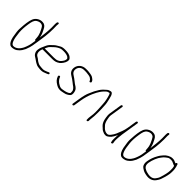

<svg xmlns="http://www.w3.org/2000/svg" viewBox="161 -1646 2666 2666"><g transform="rotate(45 1494.5 -313.0)"><path d="M406.2 -664C398.2 -664 390 -656.9 388.8 -649L387.4 -640C385.7 -629.3 385.3 -612.3 386.3 -589C389.5 -537.9 384.6 -461.6 371.5 -360C370.1 -348.7 369.2 -340 368.9 -334C367.6 -338.7 365.4 -348.2 362.1 -362.8C354.5 -396.7 338.9 -425.8 324.1 -455C305.8 -495 279.3 -515 244.6 -515C215.1 -517.5 186.4 -508.8 158.5 -489C118.5 -458.9 106.2 -417.7 95.1 -347.6C90.8 -320.6 87.1 -277.2 83.9 -217.1C82.4 -188.5 88 -140.5 100.6 -73C112.4 -19.3 131.6 15.4 158.1 31C176.5 41 204.6 39.7 242.3 27.1C256 22.5 272.6 10.9 292.1 -7.6C311.6 -26.1 329 -51.9 344.5 -85C361.3 -128.3 371.8 -163 375.9 -189L392.4 -293C406.2 -380.3 413.6 -441.7 414.5 -477C415.5 -512.3 416.3 -537.7 417.1 -553C418.4 -578.9 413.3 -614.1 417.4 -640L418.8 -649C420 -656.9 414.1 -664 406.2 -664ZM357.2 -260 345.9 -189C339.6 -148.9 313.3 -83.9 304.2 -71C284 -33.7 245.4 9 192.1 9C153.6 9 128.5 -54.7 116.8 -182C112.4 -230 115.5 -287.1 125.9 -353.2C134.6 -407.7 143.2 -444.9 174.3 -466C188.1 -475.4 194.4 -476.4 208.3 -482C233.9 -489 255.9 -485.2 274.4 -470.7C286.3 -461.5 315.9 -401.2 321.1 -386C327.3 -368.1 337.6 -342.3 339.4 -316.2C340.5 -299.4 341.6 -287.7 342.5 -281L342.9 -271C343.8 -263.7 348.5 -260 357.2 -260Z M523.7 -276C531.7 -294 538 -310.8 548.2 -325.8C553.1 -333 568.4 -348.4 593.9 -372C620.2 -398.4 648.8 -417.8 684.1 -430C693.7 -433.3 710.8 -435 735.3 -435C767.3 -435 812.5 -430.6 833.3 -409.5C846 -396.5 847.4 -397.7 843.6 -374C842.1 -364 838.2 -354.3 832 -345C814 -315.5 794.3 -296.5 773 -288C757.7 -280 733 -276 703.7 -276ZM511 -246H699C741.5 -246 772.9 -250.8 812.6 -279.7C833.6 -295 868.5 -341.8 873.6 -373.7C878.9 -407.2 876 -412.1 857.6 -430.5C829.5 -458.5 788.9 -465 736 -465C702.5 -465 677.3 -460 660.4 -450.1C647.8 -442.7 635.4 -435.4 622.8 -428.2C595.6 -415.3 567.5 -385.2 547.5 -366C524.2 -343.7 515.3 -329.4 499.5 -291.5C483.1 -252.3 474.6 -243.6 467.5 -199C463 -170.4 469.2 -144.5 486.1 -121.5C499.5 -103.2 519.6 -96.2 536.2 -83.5C549.4 -73.4 562.5 -66.4 574.3 -57.1C584.4 -48.6 607.6 -40.4 619.5 -33.8C625.7 -30.3 646.9 -27.1 683 -24H704.2C726.9 -24 754 -31.3 785.7 -46L808.3 -56C818.5 -60.8 822 -67.6 818.5 -76.5C812.7 -91.4 799.6 -84.5 775.8 -72C749.9 -60 727.2 -54 707.7 -54C682.4 -54 659.7 -57.9 641.5 -60C624.2 -62 624.8 -66.1 605.4 -73.9C593.9 -78.5 578.4 -90.3 555.3 -109.5C548.8 -114.5 542.1 -118.7 535.3 -122C505.9 -136.4 492.6 -168.2 498.9 -207.5C501.9 -226.7 506.5 -233.5 511 -246Z M1000.7 -377C996.3 -349.4 1000.8 -325.4 1014.3 -305C1022.7 -289.2 1051.2 -269.2 1092.2 -245C1116 -229.9 1132.3 -213.1 1159.9 -193.3C1180.6 -181.5 1211.6 -154.2 1214.2 -125.6C1215.6 -110.5 1216.1 -101.5 1215.6 -98.5C1215.1 -95.5 1214.3 -92.3 1213.1 -89C1195.3 -69.4 1157.5 -56.1 1107.6 -49C1081.3 -42.7 1058 -45.7 1037.8 -58C995.3 -79 967 -108.3 954.1 -146C948 -163.8 919.7 -150.1 925.9 -132C941 -87.9 964.9 -64.1 1008 -38.3C1026.4 -27.3 1042.5 -20.6 1059.9 -18.2C1097 -13.1 1109.8 -20.2 1148.2 -26.9C1170 -30.2 1189.5 -37.7 1206.8 -49.4C1231.1 -66 1241.5 -72.9 1245.4 -97.5C1249.1 -120.8 1241 -153.9 1232 -170.6C1220 -192.7 1189.5 -213.1 1167.6 -225C1149.4 -237.5 1126.5 -258.4 1106.9 -272C1071.4 -294.5 1046.5 -311.5 1041.1 -323C1030.8 -337.5 1027.3 -355.5 1030.7 -377C1038.1 -424 1075.8 -451 1123.2 -451H1157.6C1162.4 -451 1167.2 -450.7 1171.9 -450C1196.7 -446.5 1241.1 -445.4 1258.2 -428C1265.4 -420.7 1271.5 -415.7 1276.4 -413C1278.2 -411.7 1279.8 -409 1281.1 -405L1284.7 -396C1291 -377.6 1321 -393.9 1313.9 -410L1309.5 -420C1303.1 -435.2 1295.1 -438.5 1283.9 -448C1261.1 -469.5 1230.1 -473.7 1193.5 -478L1178.6 -480C1173.7 -480.7 1168.2 -481 1162.4 -481H1128C1065.4 -481 1010.9 -441.5 1000.7 -377Z M1354 6C1362 6 1370.2 -1.1 1371.4 -9L1388.2 -115C1398.4 -179.2 1415.7 -238.9 1440.2 -294.1C1462.2 -343.9 1469.5 -352.8 1489.2 -385.9C1504.5 -411.5 1541.7 -451.7 1561.6 -465C1569.8 -470.5 1583.2 -470.9 1593.6 -475C1602.2 -475 1608.5 -466.3 1612.7 -449C1628.9 -397.4 1638.8 -349.3 1640.8 -304.7C1641.6 -287.2 1642.9 -267.7 1644.6 -246.2C1648.5 -196.5 1645.8 -206.7 1647.9 -153C1648.9 -127.6 1646.3 -95.6 1640.2 -57C1636.3 -32.3 1635.2 -10.7 1636.9 8C1633.7 28.3 1666.1 24.8 1666.7 2C1667.2 -15.8 1667.6 -40.7 1671.4 -64.2C1673.7 -78.9 1674.8 -90.1 1674.7 -97.7C1674.3 -119.4 1677.1 -135.4 1676.4 -160.2C1675.6 -189 1677.7 -212 1675.5 -239C1672.6 -276.4 1673.6 -321.1 1666.5 -355.5C1659.3 -390.5 1652.6 -424.4 1640.5 -463C1628.1 -494.3 1613.8 -508 1595.1 -504.4C1572.9 -500 1556.7 -495.7 1537.6 -477.4C1523.3 -465.8 1513.4 -457 1508.4 -451C1503 -446.3 1498.1 -441.3 1493.6 -436C1482.5 -422.9 1474.1 -415.1 1464 -398C1439.8 -361.1 1417.9 -318.1 1398.6 -269C1382.9 -237 1369.4 -185.7 1358.2 -115L1341.4 -9C1340.2 -1.1 1346.1 6 1354 6Z M2157.4 -467C2149.5 -467 2141.3 -459.9 2140 -452L2118.5 -316C2108.5 -253 2088 -204.4 2064.1 -147.7C2054.7 -125.5 2040.7 -102.6 2022 -79C2004.7 -56.7 1987.7 -46.8 1969.6 -49.5C1962.9 -50.5 1957 -51.3 1952 -52C1936.1 -54.1 1904.7 -74.1 1896 -85.8C1888.9 -94.6 1882.1 -101.3 1876.8 -106C1860.4 -120 1847.6 -145.6 1838.5 -183C1829.4 -220.4 1826.5 -249.4 1829.8 -270L1860.5 -464C1861.7 -471.9 1855.8 -479 1847.9 -479C1839.9 -479 1831.7 -471.9 1830.5 -464L1799.8 -270C1797.4 -255.3 1798.7 -232 1803.7 -200C1811.1 -145.4 1827.6 -106.4 1853.1 -83C1859 -77.7 1869 -68.5 1883.4 -55.5C1894.9 -42.5 1914.6 -31.3 1942.9 -22C1949.2 -21.3 1956.6 -20.5 1965.3 -19.5C1989.6 -16.7 2000.1 -25.1 2022.5 -41.7C2037.9 -52.2 2052.6 -69.5 2066.6 -93.7C2080.6 -117.8 2089.9 -135.3 2094.6 -146C2093.6 -140.1 2092.4 -126.3 2091.4 -120C2090.8 -116 2090.6 -107.6 2090.7 -94.9C2090.9 -72.7 2088.3 -56.5 2090.5 -38L2096 -10C2096.2 8.4 2128.9 -1.4 2125.6 -20L2121 -48C2119.8 -52.7 2119.3 -58.2 2119.7 -64.5C2120.3 -76.6 2119.2 -106.1 2121.4 -120L2128.5 -190L2170 -452C2171.3 -459.9 2165.3 -467 2157.4 -467Z M2578.2 -664C2570.2 -664 2562 -656.9 2560.8 -649L2559.4 -640C2557.7 -629.3 2557.3 -612.3 2558.3 -589C2561.5 -537.9 2556.6 -461.6 2543.5 -360C2542.1 -348.7 2541.2 -340 2540.9 -334C2539.6 -338.7 2537.4 -348.2 2534.1 -362.8C2526.5 -396.7 2510.9 -425.8 2496.1 -455C2477.8 -495 2451.3 -515 2416.6 -515C2387.1 -517.5 2358.4 -508.8 2330.5 -489C2290.5 -458.9 2278.2 -417.7 2267.1 -347.6C2262.8 -320.6 2259.1 -277.2 2255.9 -217.1C2254.4 -188.5 2260 -140.5 2272.6 -73C2284.4 -19.3 2303.6 15.4 2330.1 31C2348.5 41 2376.6 39.7 2414.3 27.1C2428 22.5 2444.6 10.9 2464.1 -7.6C2483.6 -26.1 2501 -51.9 2516.5 -85C2533.3 -128.3 2543.8 -163 2547.9 -189L2564.4 -293C2578.2 -380.3 2585.6 -441.7 2586.5 -477C2587.5 -512.3 2588.3 -537.7 2589.1 -553C2590.4 -578.9 2585.3 -614.1 2589.4 -640L2590.8 -649C2592 -656.9 2586.1 -664 2578.2 -664ZM2529.2 -260 2517.9 -189C2511.6 -148.9 2485.3 -83.9 2476.2 -71C2456 -33.7 2417.4 9 2364.1 9C2325.6 9 2300.5 -54.7 2288.8 -182C2284.4 -230 2287.5 -287.1 2297.9 -353.2C2306.6 -407.7 2315.2 -444.9 2346.3 -466C2360.1 -475.4 2366.4 -476.4 2380.3 -482C2405.9 -489 2427.9 -485.2 2446.4 -470.7C2458.3 -461.5 2487.9 -401.2 2493.1 -386C2499.3 -368.1 2509.6 -342.3 2511.4 -316.2C2512.5 -299.4 2513.6 -287.7 2514.5 -281L2514.9 -271C2515.8 -263.7 2520.5 -260 2529.2 -260Z M2946.4 -394C2946.8 -392 2948.5 -385.6 2951.7 -374.8C2954.8 -364 2956 -340.8 2955.3 -305.1C2954.6 -269.5 2942.6 -215.6 2919.4 -143.5C2915 -129.8 2904.3 -112 2887.3 -90C2863.2 -59.8 2824.5 -48.9 2780.7 -57.5C2745.8 -64.3 2732.9 -65.5 2691.3 -90C2668.1 -108.2 2659.5 -135.8 2665.3 -172.7C2675.1 -234.3 2708.6 -312.9 2737.3 -346C2744.2 -354 2751.5 -363 2759.1 -373C2775.6 -391.2 2788.9 -397.1 2807.2 -411.5C2816.7 -419.2 2832.1 -423 2853.4 -423C2877 -423 2884.1 -422.2 2910.2 -408.5C2927.8 -399.5 2939.8 -394.7 2946.4 -394ZM2935.3 -431C2931.6 -433 2926.6 -435.3 2920.4 -438C2898.8 -447.2 2891.2 -453 2858.1 -453C2816.2 -453 2765.4 -424.3 2737.8 -390L2714.3 -361.5C2706.8 -352.5 2698.9 -340.3 2690.5 -325C2662.2 -276.8 2643.7 -225.4 2635.1 -171C2629.5 -135.8 2634.7 -106.8 2650.8 -84C2656.9 -75.4 2673.8 -63.3 2701.5 -47.8C2712.4 -41.7 2729.3 -36.4 2748.3 -32L2772.8 -27.5C2827.9 -17.6 2878.3 -33.4 2910.9 -75C2929.9 -101.1 2941.9 -121.6 2946.8 -136.5C2961.3 -180.6 2973.8 -213.5 2983.6 -275C2988.5 -325 2986.7 -366 2978 -398C2975.8 -406.2 2975.2 -413.8 2971.5 -420L2965.7 -440C2964.1 -449 2957.1 -451.4 2944.8 -447C2939.1 -445 2936 -439.7 2935.3 -431Z"/></g></svg>

Font: MewTooHand
Style: CondIta
Weight: 400
Designer: Mew Too, Robert Jablonski
Version: Version 0.77